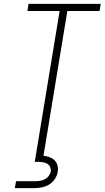

<svg xmlns="http://www.w3.org/2000/svg" viewBox="-20 -755 542 995"><path d="M174 0 289 -698H122L128 -735H502L496 -698H329L214 0ZM57 220 63 184H163Q175 184 188 182Q201 180 212.5 174Q224 168 232 157.5Q240 147 243 134Q245 122 240 111Q235 100 225.5 94Q216 88 204 86Q192 84 180 84H160L174 0H214L205 52Q221 54 236.5 59.5Q252 65 263 76Q274 87 278 103Q282 119 279 136Q276 155 264 173Q252 191 234.5 201.5Q217 212 196.5 216Q176 220 157 220Z"/></svg>

Font: Iosevka Term Curly Extralight
Style: Italic
Weight: 200
Italic angle: -9°
Designer: Belleve Invis
Foundry: Belleve Invis
Version: Version 32.3.0